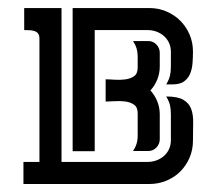

<svg xmlns="http://www.w3.org/2000/svg" viewBox="-20 -460 540 480"><path d="M78.6 -55.2V-363.3Q78.6 -372.1 75 -376.5Q71.3 -380.9 65.4 -382.6Q59.6 -384.3 53 -384.5Q46.4 -384.8 40.5 -384.8V-439.9H133.8V-55.2H349.1Q360.8 -55.2 371.3 -59.1Q381.8 -63 389.9 -70.1Q397.9 -77.1 402.6 -87.2Q407.2 -97.2 407.2 -109.4V-174.3Q407.2 -188 404.8 -197.8Q402.3 -207.5 395.5 -218.8Q424.3 -218.8 438.5 -210.4Q452.6 -202.1 458 -187.5Q463.4 -172.9 462.9 -152.6Q462.4 -132.3 462.4 -108.4Q462.4 -85.4 453.9 -65.7Q445.3 -45.9 430.7 -31.2Q416 -16.6 396 -8.3Q376 0 353.5 0H38.6V-55.2ZM161.6 -82V-439.9H353.5Q376 -439.9 396 -431.4Q416 -422.9 430.7 -408.2Q445.3 -393.6 453.9 -373.8Q462.4 -354 462.4 -331.5Q462.4 -317.4 461.4 -303Q460.4 -288.6 455.6 -276.4Q450.7 -264.2 440.4 -256.6Q430.2 -249 411.1 -249H395.5Q402.3 -260.3 404.8 -270.3Q407.2 -280.3 407.2 -293.5V-330.6Q407.2 -342.8 402.6 -352.8Q397.9 -362.8 389.9 -369.9Q381.8 -377 371.3 -380.9Q360.8 -384.8 349.1 -384.8H216.8V-82ZM244.1 -261.7Q252.9 -261.7 266.6 -260.7Q280.3 -259.8 293.2 -261.5Q306.2 -263.2 315.2 -269.5Q324.2 -275.9 324.2 -291V-319.3Q324.2 -340.3 312.5 -357.4H350.6Q362.8 -357.4 371.1 -348.6Q379.4 -339.8 379.4 -328.1V-293.5Q379.4 -276.9 373.3 -261.5Q367.2 -246.1 356 -233.9Q367.2 -221.7 373.3 -206.3Q379.4 -190.9 379.4 -174.3V-111.8Q379.4 -100.1 371.1 -91.3Q362.8 -82.5 350.6 -82.5H312.5Q324.2 -99.1 324.2 -120.6V-176.8Q324.2 -191.9 315.2 -198.2Q306.2 -204.6 293.2 -206.3Q280.3 -208 266.6 -207Q252.9 -206.1 244.1 -206.1Z"/></svg>

Font: Isar CAT
Style: Regular
Weight: 400
Designer: Digitized by Peter Wiegel
Foundry: CAT-Fonts, Peter Wiegel
Version: Version 1.000; ttfautohint (v1.3)